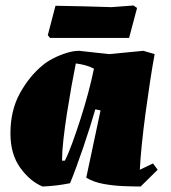

<svg xmlns="http://www.w3.org/2000/svg" viewBox="-20 -667 621 699"><path d="M135 12Q89 -7 53.5 -56.5Q18 -106 18 -181Q18 -265 52.5 -327.5Q87 -390 136 -430Q150 -442 173 -454Q196 -466 221.5 -474Q247 -482 268 -482Q295 -479 322.5 -476Q350 -473 377 -470L502 -482L543 -470Q535 -427 526.5 -371.5Q518 -316 510 -256.5Q502 -197 496.5 -143Q491 -89 489 -49L537 -72L554 -49L492 12Q464 12 428 10.5Q392 9 356.5 2.5Q321 -4 294 -20L346 -265L327 -269Q319 -241 307.5 -204.5Q296 -168 283 -130Q270 -92 257.5 -58Q245 -24 235 0Q186 10 135 12ZM216 -82Q228 -105 242.5 -144.5Q257 -184 272.5 -232Q288 -280 301 -328.5Q314 -377 322 -417Q307 -425 290 -429.5Q273 -434 256 -436Q249 -402 240.5 -354.5Q232 -307 224 -256Q216 -205 211 -160Q206 -115 206 -88V-82ZM162 -529 154 -539 182 -646Q233 -645 284 -644Q335 -643 386 -641L466 -647L479 -638L450 -529Z"/></svg>

Font: Labrada Black
Style: Italic
Weight: 900
Italic angle: -7°
Designer: Mercedes Jáuregui
Foundry: Omnibus-Type Team
Version: Version 1.000; ttfautohint (v1.8.4.7-5d5b)